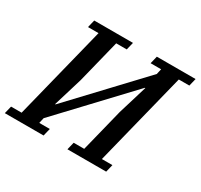

<svg xmlns="http://www.w3.org/2000/svg" viewBox="-172 -886 1121 1073"><g transform="rotate(30 388.0 -349.0)"><path d="M-14 -49H54L204 -649H136L148 -698H398L386 -649H318L249 -372L192 -184H195L600 -614L608 -649H540L552 -698H802L790 -649H722L572 -49H640L628 0H378L390 -49H458L527 -326L584 -514H581L176 -84L168 -49H236L224 0H-26Z"/></g></svg>

Font: IBM Plex Serif Medm
Style: Italic
Weight: 500
Italic angle: -14°
Designer: Mike Abbink, Paul van der Laan, Pieter van Rosmalen
Foundry: Bold Monday
Version: Version 3.001